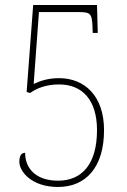

<svg xmlns="http://www.w3.org/2000/svg" viewBox="-20 -734 505 764"><path d="M211 10C322 10 394 -69 394 -216C394 -353 316 -423 215 -423C171 -423 140 -412 114 -400L135 -686H291C339 -686 346 -681 348 -629L349 -603H369L366 -714H112L86 -368L100 -364C126 -383 164 -398 215 -398C308 -398 366 -336 366 -216C366 -81 306 -15 211 -15C127 -15 80 -60 80 -126C66 -126 57 -116 57 -90C57 -52 105 10 211 10Z"/></svg>

Font: Noto Serif Myanmar Condensed Thin
Style: Regular
Weight: 100
Width: 3
Designer: Ben Mitchell and the Monotype Design Team
Foundry: Monotype Imaging Inc.
Version: Version 2.106